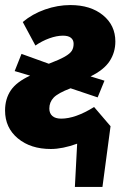

<svg xmlns="http://www.w3.org/2000/svg" viewBox="-27 -571 481 759"><path d="M345 -148 410 -72 378 168H269L278 -3Q220 18 174 18Q94 18 43.5 -24Q-7 -66 -7 -134Q-7 -180 15.5 -213.5Q38 -247 92 -272L31 -290L58 -358L166 -319Q208 -335 229 -347Q250 -359 257 -370.5Q264 -382 264 -398Q264 -413 253.5 -421.5Q243 -430 222 -430Q197 -430 168 -419.5Q139 -409 113 -391L63 -484Q101 -516 151 -533.5Q201 -551 251 -551Q331 -551 380 -511Q429 -471 429 -407Q429 -364 406.5 -329.5Q384 -295 331 -269L386 -252L359 -186L252 -222Q202 -203 185 -185Q168 -167 168 -142Q168 -123 180 -112.5Q192 -102 215 -102Q271 -102 345 -148Z"/></svg>

Font: Fira Sans Condensed ExtraBold
Style: Italic
Weight: 800
Width: 3
Italic angle: -8°
Designer: bBox Type GmbH & Carrois Corporate GbR & Edenspiekermann AG
Foundry: bBox Type GmbH & Carrois Corporate GbR & Edenspiekermann AG
Version: Version 4.301